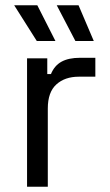

<svg xmlns="http://www.w3.org/2000/svg" viewBox="-20 -711 417 731"><path d="M83 0V-489H160V-429H174Q187 -461 214 -476Q241 -491 285 -491H343V-419H280Q227 -419 194.5 -389.5Q162 -360 162 -298V0ZM120 -555 34 -691H122L191 -555ZM267 -555 196 -691H279L337 -555Z"/></svg>

Font: Space Grotesk
Style: Regular
Weight: 400
Designer: Florian Karsten
Foundry: Florian Karsten
Version: Version 2.000